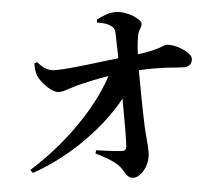

<svg xmlns="http://www.w3.org/2000/svg" viewBox="-56 -860 1112 963"><g transform="rotate(-5 500.0 -378.0)"><path d="M77 -28C275 -96 454 -230 557 -360C558 -251 558 -152 555 -120C554 -105 546 -98 532 -99C499 -100 451 -107 403 -114L398 -98C442 -76 478 -57 506 -31C538 -1 539 40 578 40C617 40 664 -18 664 -81C664 -123 658 -164 656 -207C653 -281 651 -413 651 -495C772 -502 840 -490 881 -490C905 -490 921 -507 921 -530C921 -563 843 -610 800 -610C784 -610 769 -590 653 -575C654 -603 657 -636 662 -665C667 -699 685 -705 685 -727C685 -750 618 -796 558 -796C525 -796 485 -778 463 -766V-751C485 -748 510 -744 529 -730C545 -720 550 -710 551 -690L554 -564C447 -552 309 -532 233 -532C197 -532 173 -550 146 -580L132 -575C132 -548 134 -530 141 -511C153 -481 207 -420 243 -421C271 -421 305 -439 353 -450C392 -459 441 -471 497 -479C417 -329 257 -163 65 -44Z"/></g></svg>

Font: Noto Serif CJK TC
Style: Bold
Weight: 700
Designer: Ryoko NISHIZUKA 西塚涼子 (kana & ideographs); Frank Grießhammer (Latin, Greek & Cyrillic); Wenlong ZHANG 张文龙 (bopomofo); San
Foundry: Adobe
Version: Version 2.001;hotconv 1.1.0;makeotfexe 2.6.0